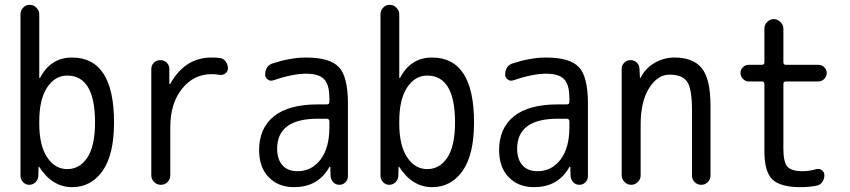

<svg xmlns="http://www.w3.org/2000/svg" viewBox="-20 -770 3540 800"><path d="M143.6 -264.6V-254.9Q143.6 -164.1 176.3 -114.7Q209 -65.4 259.8 -65.4Q312.5 -65.4 344.2 -113.8Q376 -162.1 376 -259.8Q376 -455.1 259.8 -455.1Q209 -455.1 176.3 -405.3Q143.6 -355.5 143.6 -264.6ZM101.6 0Q86.9 0 76.2 -11.2Q65.4 -22.5 65.4 -37.1V-710Q65.4 -726.6 76.7 -738.3Q87.9 -750 104 -750Q120.1 -750 131.8 -737.8Q143.6 -725.6 143.6 -710V-446.3Q143.6 -445.3 144.5 -445.3Q146.5 -445.3 147.5 -446.3Q191.4 -530.3 280.3 -530.3Q455.1 -530.3 455.1 -259.8Q455.1 -125 407.2 -57.6Q359.4 9.8 280.3 9.8Q198.2 9.8 143.6 -74.2Q143.6 -75.2 141.6 -75.2Q140.6 -75.2 140.6 -74.2L139.6 -37.1Q138.7 -21.5 127.9 -10.7Q117.2 0 101.6 0Z M650.4 0Q633.8 0 622.1 -11.7Q610.4 -23.4 610.4 -39.1V-482.4Q610.4 -498 621.1 -508.8Q631.8 -519.5 647.9 -519.5Q664.1 -519.5 674.8 -508.8Q685.5 -498 685.5 -482.4V-420.9Q685.5 -419.9 686.5 -419.9Q688.5 -419.9 689.5 -420.9Q751 -530.3 860.4 -530.3Q884.8 -530.3 896.5 -528.3Q911.1 -526.4 920.4 -513.7Q929.7 -501 929.7 -485.4Q929.7 -472.7 919.4 -464.4Q909.2 -456.1 896.5 -458Q878.9 -460.9 860.4 -460.9Q787.1 -460.9 738.3 -399.9Q689.5 -338.9 689.5 -240.2V-39.1Q689.5 -22.5 677.7 -11.2Q666 0 650.4 0Z M1304.7 -275.4Q1134.8 -275.4 1134.8 -150.4Q1134.8 -105.5 1157.2 -81.1Q1179.7 -56.6 1219.7 -56.6Q1278.3 -56.6 1315.4 -105Q1352.5 -153.3 1352.5 -240.2V-263.7Q1352.5 -274.4 1341.8 -275.4ZM1205.1 9.8Q1139.6 9.8 1099.6 -31.7Q1059.6 -73.2 1059.6 -144.5Q1059.6 -235.4 1121.1 -285.2Q1182.6 -335 1304.7 -335H1341.8Q1352.5 -335 1352.5 -345.7V-360.4Q1352.5 -417 1330.6 -439.9Q1308.6 -462.9 1254.9 -462.9Q1200.2 -462.9 1119.1 -435.5Q1107.4 -430.7 1096.2 -438.5Q1085 -446.3 1085 -459Q1085 -497.1 1119.1 -506.8Q1193.4 -530.3 1254.9 -530.3Q1354.5 -530.3 1392.1 -490.2Q1429.7 -450.2 1429.7 -339.8V-36.1Q1429.7 -21.5 1419.4 -10.7Q1409.2 0 1394 0Q1378.9 0 1368.7 -10.7Q1358.4 -21.5 1357.4 -36.1L1356.4 -74.2Q1356.4 -75.2 1355.5 -75.2Q1353.5 -75.2 1352.5 -74.2Q1305.7 9.8 1205.1 9.8Z M1643.6 -264.6V-254.9Q1643.6 -164.1 1676.3 -114.7Q1709 -65.4 1759.8 -65.4Q1812.5 -65.4 1844.2 -113.8Q1876 -162.1 1876 -259.8Q1876 -455.1 1759.8 -455.1Q1709 -455.1 1676.3 -405.3Q1643.6 -355.5 1643.6 -264.6ZM1601.6 0Q1586.9 0 1576.2 -11.2Q1565.4 -22.5 1565.4 -37.1V-710Q1565.4 -726.6 1576.7 -738.3Q1587.9 -750 1604 -750Q1620.1 -750 1631.8 -737.8Q1643.6 -725.6 1643.6 -710V-446.3Q1643.6 -445.3 1644.5 -445.3Q1646.5 -445.3 1647.5 -446.3Q1691.4 -530.3 1780.3 -530.3Q1955.1 -530.3 1955.1 -259.8Q1955.1 -125 1907.2 -57.6Q1859.4 9.8 1780.3 9.8Q1698.2 9.8 1643.6 -74.2Q1643.6 -75.2 1641.6 -75.2Q1640.6 -75.2 1640.6 -74.2L1639.6 -37.1Q1638.7 -21.5 1627.9 -10.7Q1617.2 0 1601.6 0Z M2304.7 -275.4Q2134.8 -275.4 2134.8 -150.4Q2134.8 -105.5 2157.2 -81.1Q2179.7 -56.6 2219.7 -56.6Q2278.3 -56.6 2315.4 -105Q2352.5 -153.3 2352.5 -240.2V-263.7Q2352.5 -274.4 2341.8 -275.4ZM2205.1 9.8Q2139.6 9.8 2099.6 -31.7Q2059.6 -73.2 2059.6 -144.5Q2059.6 -235.4 2121.1 -285.2Q2182.6 -335 2304.7 -335H2341.8Q2352.5 -335 2352.5 -345.7V-360.4Q2352.5 -417 2330.6 -439.9Q2308.6 -462.9 2254.9 -462.9Q2200.2 -462.9 2119.1 -435.5Q2107.4 -430.7 2096.2 -438.5Q2085 -446.3 2085 -459Q2085 -497.1 2119.1 -506.8Q2193.4 -530.3 2254.9 -530.3Q2354.5 -530.3 2392.1 -490.2Q2429.7 -450.2 2429.7 -339.8V-36.1Q2429.7 -21.5 2419.4 -10.7Q2409.2 0 2394 0Q2378.9 0 2368.7 -10.7Q2358.4 -21.5 2357.4 -36.1L2356.4 -74.2Q2356.4 -75.2 2355.5 -75.2Q2353.5 -75.2 2352.5 -74.2Q2305.7 9.8 2205.1 9.8Z M2570.3 -40V-483.4Q2570.3 -498 2581.1 -508.8Q2591.8 -519.5 2607.4 -519.5Q2623 -519.5 2633.3 -509.3Q2643.6 -499 2644.5 -483.4L2646.5 -446.3Q2646.5 -445.3 2647.5 -445.3Q2649.4 -445.3 2649.4 -446.3Q2668 -484.4 2706.5 -507.3Q2745.1 -530.3 2790 -530.3Q2869.1 -530.3 2904.8 -484.9Q2940.4 -439.5 2940.4 -330.1V-38.1Q2940.4 -22.5 2929.2 -11.2Q2918 0 2901.9 0Q2885.7 0 2874.5 -11.2Q2863.3 -22.5 2863.3 -38.1V-311.5Q2863.3 -399.4 2843.3 -429.2Q2823.2 -459 2769.5 -459Q2719.7 -459 2684.6 -402.8Q2649.4 -346.7 2649.4 -252V-40Q2649.4 -23.4 2637.7 -11.7Q2626 0 2609.9 0Q2593.8 0 2582 -12.2Q2570.3 -24.4 2570.3 -40Z M3099.6 -430.7Q3085.9 -430.7 3075.7 -441.4Q3065.4 -452.1 3065.4 -466.3Q3065.4 -480.5 3075.7 -490.2Q3085.9 -500 3099.6 -500H3154.3Q3165 -500 3165 -510.7V-650.4Q3165 -667 3176.8 -678.7Q3188.5 -690.4 3204.1 -690.4Q3219.7 -690.4 3231.9 -678.2Q3244.1 -666 3244.1 -650.4V-510.7Q3244.1 -500 3254.9 -500H3389.6Q3403.3 -500 3414.1 -490.2Q3424.8 -480.5 3424.8 -466.3Q3424.8 -452.1 3414.6 -441.4Q3404.3 -430.7 3389.6 -430.7H3254.9Q3244.1 -430.7 3244.1 -419.9V-150.4Q3244.1 -94.7 3260.7 -75.7Q3277.3 -56.6 3325.2 -56.6Q3350.6 -56.6 3381.8 -65.4Q3394.5 -68.4 3404.8 -60.5Q3415 -52.7 3415 -40Q3415 -24.4 3406.2 -11.7Q3397.5 1 3381.8 3.9Q3348.6 9.8 3315.4 9.8Q3231.4 9.8 3198.2 -22.5Q3165 -54.7 3165 -139.6V-419.9Q3165 -430.7 3154.3 -430.7Z"/></svg>

Font: Rounded-X Mgen+ 1m regular
Style: Regular
Weight: 400
Designer: [Source Han Sans]
Ryoko NISHIZUKA  (kana & ideographs); Paul D. Hunt (Latin, Greek & Cyrillic); Wenlong ZHANG  (bopomofo
Version: Version 1.059.20150602